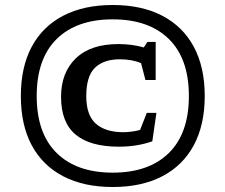

<svg xmlns="http://www.w3.org/2000/svg" viewBox="-20 -738 903 769"><path d="M431.5 -718Q547 -718 629.5 -675.2Q712 -632.5 756 -551Q800 -469.5 800 -353.5Q800 -237.5 756 -156Q712 -74.5 629.5 -31.8Q547 11 431.5 11Q316 11 233.5 -31.8Q151 -74.5 107.2 -156Q63.5 -237.5 63.5 -353.5Q63.5 -469.5 107.2 -551Q151 -632.5 233.5 -675.2Q316 -718 431.5 -718ZM431.5 -660.5Q287 -660.5 207 -581.8Q127 -503 127 -353.5Q127 -204 207 -125.2Q287 -46.5 431.5 -46.5Q576 -46.5 656.2 -125.2Q736.5 -204 736.5 -353.5Q736.5 -503 656.2 -581.8Q576 -660.5 431.5 -660.5ZM474.5 -208.5Q489 -208.5 506.5 -210.8Q524 -213 541 -217.5L568 -286H606.5L590 -172Q560 -161.5 526.8 -156Q493.5 -150.5 456 -150.5Q341 -150.5 282.8 -199Q224.5 -247.5 224.5 -350.5Q224.5 -447 283.5 -504.2Q342.5 -561.5 454.5 -561.5Q508.5 -561.5 556 -548L570.5 -570H603.5V-417.5H562.5L545 -485Q509 -500.5 460 -500.5Q395.5 -500.5 360.5 -466.8Q325.5 -433 325.5 -353Q325.5 -276.5 364 -242.5Q402.5 -208.5 474.5 -208.5Z"/></svg>

Font: Newsreader 6pt Medium
Style: Regular
Weight: 500
Designer: Hugues Gentile
Foundry: Production Type
Version: Version 1.003; ttfautohint (v1.8.3)